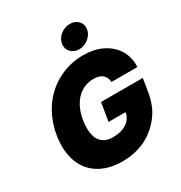

<svg xmlns="http://www.w3.org/2000/svg" viewBox="-219 -1118 1211 1284"><g transform="rotate(-30 386.5 -476.5)"><path d="M58.9 -362.2Q68.9 -422.2 90.2 -473.4Q111.5 -524.5 141.5 -566.2Q171.5 -608 209.3 -639.7Q247.2 -671.5 290.3 -693.2Q333.5 -714.8 380.5 -726Q427.6 -737.2 476.6 -737.2Q519.5 -737.2 557 -729.4Q594.5 -721.6 626.8 -705.3Q658.7 -689.3 683.4 -666.9Q708.1 -644.5 724.6 -616.8Q741.1 -589.1 748.8 -556.5Q756.4 -523.8 754.3 -487.2H554.7Q552.2 -524.5 528.9 -544.9Q505.7 -565.3 459.5 -565.3Q416.2 -565.3 382.5 -548.8Q348.7 -532.3 324.4 -504.6Q300.1 -476.9 284.6 -440.7Q269.2 -404.5 262.8 -365.1Q255 -317.1 258 -279.5Q261 -241.8 275.4 -215.7Q289.8 -189.6 315.7 -175.8Q341.6 -161.9 380 -161.9Q413.7 -161.9 440.5 -169.2Q467.3 -176.5 487 -190Q506.7 -203.5 519 -222.7Q531.2 -241.8 535.5 -265.6H404.1L426.8 -406.2H749.3L733 -305.4Q724.8 -255 707.7 -213.1Q690.7 -171.2 663 -135.7Q607.6 -64.3 529.5 -27.2Q451.3 9.9 353.7 9.9Q247.9 9.9 175.1 -35.2Q138.8 -57.5 112.6 -90Q86.3 -122.5 71.2 -164.1Q56.1 -205.6 52.7 -255.3Q49.4 -305 58.9 -362.2ZM395.6 -873.6Q398.8 -893.5 409.3 -909.8Q419.7 -926.1 435 -938Q450.3 -949.9 468.9 -956.5Q487.6 -963.1 507.1 -963.1Q547.2 -963.1 571 -937.1Q595.2 -910.9 588.8 -873.6Q585.6 -854 574.9 -837.7Q564.3 -821.4 549.2 -809.5Q534.1 -797.6 515.6 -790.8Q497.2 -784.1 478 -784.1Q438.9 -784.1 413.7 -810.7Q389.9 -836.3 395.6 -873.6Z"/></g></svg>

Font: Inter P Black
Style: Italic
Weight: 900
Italic angle: -9.40001°
Designer: Rasmus Andersson
Foundry: rsms
Version: Version 3.018;git-588b23468